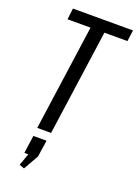

<svg xmlns="http://www.w3.org/2000/svg" viewBox="-174 -770 774 1081"><g transform="rotate(20 213.5 -230.0)"><path d="M427 -700 418 -633H239L286 -676L191 0H108L203 -676L236 -633H59L67 -700ZM182 50 167 150 116 240 86 229 132 100 162 157H88L103 50Z"/></g></svg>

Font: Pathway Extreme Condensed
Style: Italic
Weight: 400
Width: 3
Italic angle: -8°
Version: Version 1.001;gftools[0.9.26]